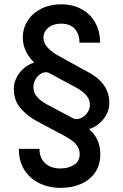

<svg xmlns="http://www.w3.org/2000/svg" viewBox="-20 -737 577 900"><path d="M266.6 -626Q240.7 -626 221.9 -616.9Q203.1 -607.9 193.4 -593Q183.6 -578.1 183.6 -560.5Q183.6 -534.7 205.1 -512.2Q226.6 -489.7 255.9 -474.6L388.7 -401.4Q496.6 -346.2 492.2 -248Q491.2 -221.7 477.8 -197.8Q464.4 -173.8 443.4 -156.7Q422.4 -139.6 399.4 -132.8L398.4 -130.9Q450.2 -86.4 450.2 -13.7Q450.2 36.6 425.3 72.3Q400.4 107.9 358.6 125.7Q316.9 143.6 265.6 143.6Q208 143.6 163.1 121.1Q118.2 98.6 93 57.4Q67.9 16.1 68.4 -39.1H165Q165 3.9 191.9 28.3Q218.8 52.7 262.7 52.7Q300.8 52.7 327.1 35.6Q353.5 18.6 353.5 -13.7Q353.5 -35.2 343 -51.3Q332.5 -67.4 318.4 -77.6Q304.2 -87.9 283.2 -99.6L149.4 -170.9Q107.9 -193.4 75.7 -230.5Q43.5 -267.6 44.9 -327.1Q46.4 -353 59.6 -377Q72.8 -400.9 93.8 -418.5Q114.7 -436 139.6 -443.4V-444.3Q86.9 -497.1 86.9 -560.5Q86.9 -605 110.1 -640.6Q133.3 -676.3 174.3 -696.5Q215.3 -716.8 266.6 -716.8Q321.3 -716.8 362.8 -693.8Q404.3 -670.9 426.8 -630.1Q449.2 -589.4 449.2 -537.1H352.5Q352.5 -577.1 330.8 -601.6Q309.1 -626 266.6 -626ZM338.9 -325.2 210.9 -394.5Q204.6 -398.4 195.3 -398.4Q181.6 -398.4 168 -389.2Q154.3 -379.9 145.5 -363.8Q136.7 -347.7 136.7 -328.1Q136.7 -302.7 153.3 -283.4Q169.9 -264.2 199.2 -248L324.2 -181.6Q330.1 -178.7 338.9 -178.7Q352.5 -178.7 367.2 -187.5Q381.8 -196.3 391.6 -211.9Q401.4 -227.5 401.4 -247.1Q401.4 -270.5 384.3 -290.3Q367.2 -310.1 338.9 -325.2Z"/></svg>

Font: Pretendard JP Medium
Style: Regular
Weight: 500
Designer: Base glyphs from Inter by Rasmus Andersson; Hangeul glyphs from Noto Sans CJK(Source Han Sans) by Jang Soo-young and Kan
Foundry: Kil Hyung-jin
Version: Version 1.309